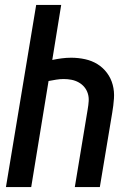

<svg xmlns="http://www.w3.org/2000/svg" viewBox="-20 -755 540 775"><path d="M4 0 126 -735H227L191 -513Q210 -517 229 -519.5Q248 -522 267 -522Q296 -522 323.5 -516Q351 -510 373.5 -496Q396 -482 412 -460.5Q428 -439 435 -412.5Q442 -386 440 -357.5Q438 -329 433 -300L383 0H282L334 -314Q337 -331 338 -347Q339 -363 334.5 -377.5Q330 -392 320.5 -403.5Q311 -415 297.5 -422.5Q284 -430 268.5 -433Q253 -436 237 -436Q222 -436 207 -433.5Q192 -431 176 -428L106 0Z"/></svg>

Font: Iosevka SS04 Semibold
Style: Italic
Weight: 600
Italic angle: -9°
Monospace: yes
Designer: Belleve Invis
Foundry: Belleve Invis
Version: Version 19.0.0; ttfautohint (v1.8.4)